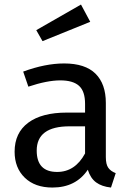

<svg xmlns="http://www.w3.org/2000/svg" viewBox="-20 -821 584 853"><path d="M380.9 -724.1 168.9 -638.2 141.1 -687 339.8 -800.8ZM450.2 -123Q450.2 -90.8 461.2 -75.4Q472.2 -60.1 494.1 -51.8L473.1 12.2Q432.1 7.8 407 -10.7Q381.8 -29.3 370.1 -66.9Q316.9 12.2 212.9 12.2Q135.3 12.2 90.1 -31.5Q44.9 -75.2 44.9 -147Q44.9 -231 105.5 -275.9Q166 -320.8 276.9 -320.8H357.9V-359.9Q357.9 -415.5 331.1 -439.7Q304.2 -463.9 248 -463.9Q189.5 -463.9 106 -436L83 -502.9Q181.2 -539.1 265.1 -539.1Q358.4 -539.1 404.3 -493.7Q450.2 -448.2 450.2 -363.8ZM233.9 -57.1Q313.5 -57.1 357.9 -139.2V-259.8H289.1Q143.1 -259.8 143.1 -151.9Q143.1 -57.1 233.9 -57.1Z"/></svg>

Font: FiraGO
Style: Regular
Weight: 400
Designer: bBox Type
Foundry: bBox Type GmbH
Version: Version 1.001;PS 001.001;hotconv 1.0.88;makeotf.lib2.5.64775